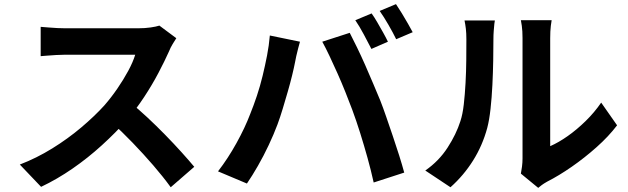

<svg xmlns="http://www.w3.org/2000/svg" viewBox="-20 -863 3040 930"><path d="M834 -678Q828 -669 816.5 -650Q805 -631 799 -615Q778 -568 747.5 -510Q717 -452 678.5 -393.5Q640 -335 597 -284Q541 -221 473.5 -159.5Q406 -98 331.5 -46.5Q257 5 179 42L76 -66Q157 -97 233 -144Q309 -191 374 -246Q439 -301 486 -353Q519 -391 548.5 -434Q578 -477 601 -519.5Q624 -562 635 -598Q625 -598 599 -598Q573 -598 538.5 -598Q504 -598 466 -598Q428 -598 393.5 -598Q359 -598 333 -598Q307 -598 296 -598Q275 -598 252 -596.5Q229 -595 208.5 -593.5Q188 -592 177 -591V-733Q192 -732 214 -730Q236 -728 258.5 -727Q281 -726 296 -726Q309 -726 337 -726Q365 -726 401 -726Q437 -726 475.5 -726Q514 -726 549.5 -726Q585 -726 611 -726Q637 -726 649 -726Q682 -726 709.5 -730Q737 -734 752 -739ZM610 -367Q649 -336 693 -295Q737 -254 780 -210Q823 -166 859.5 -125.5Q896 -85 921 -55L807 44Q770 -7 722.5 -62Q675 -117 622.5 -171.5Q570 -226 516 -275Z M1780 -798Q1793 -780 1807.5 -755Q1822 -730 1836 -705Q1850 -680 1859 -661L1779 -626Q1763 -657 1742 -696.5Q1721 -736 1701 -765ZM1898 -843Q1911 -824 1926.5 -798.5Q1942 -773 1956 -748.5Q1970 -724 1979 -707L1899 -673Q1884 -704 1861.5 -743Q1839 -782 1819 -810ZM1192 -311Q1209 -353 1224.5 -399.5Q1240 -446 1252 -495.5Q1264 -545 1273.5 -594Q1283 -643 1287 -691L1433 -661Q1429 -647 1424 -628Q1419 -609 1415 -591Q1411 -573 1409 -561Q1404 -535 1395 -498Q1386 -461 1374 -419.5Q1362 -378 1349.5 -336.5Q1337 -295 1324 -260Q1306 -212 1281.5 -160Q1257 -108 1229.5 -60Q1202 -12 1176 26L1036 -33Q1084 -95 1125.5 -170Q1167 -245 1192 -311ZM1686 -332Q1671 -372 1653 -417Q1635 -462 1615 -507Q1595 -552 1576 -592Q1557 -632 1541 -661L1674 -704Q1689 -675 1709 -634Q1729 -593 1749 -547.5Q1769 -502 1788 -457Q1807 -412 1822 -376Q1835 -343 1850.5 -298Q1866 -253 1882.5 -204.5Q1899 -156 1913.5 -110Q1928 -64 1938 -27L1790 21Q1777 -38 1760 -99Q1743 -160 1724.5 -219Q1706 -278 1686 -332Z M2503 -22Q2506 -37 2508.5 -56.5Q2511 -76 2511 -96Q2511 -107 2511 -140Q2511 -173 2511 -220Q2511 -267 2511 -321.5Q2511 -376 2511 -432Q2511 -488 2511 -537.5Q2511 -587 2511 -624.5Q2511 -662 2511 -679Q2511 -713 2507.5 -738Q2504 -763 2503 -765H2652Q2651 -763 2648 -737.5Q2645 -712 2645 -678Q2645 -661 2645 -627.5Q2645 -594 2645 -550.5Q2645 -507 2645 -458Q2645 -409 2645 -361.5Q2645 -314 2645 -271.5Q2645 -229 2645 -199Q2645 -169 2645 -155Q2686 -173 2730 -204Q2774 -235 2816.5 -276.5Q2859 -318 2892 -366L2969 -256Q2928 -202 2869.5 -150Q2811 -98 2749 -55Q2687 -12 2630 17Q2614 26 2604 33.5Q2594 41 2587 47ZM2040 -37Q2106 -83 2148 -148Q2190 -213 2210 -276Q2221 -309 2226.5 -357.5Q2232 -406 2235 -461.5Q2238 -517 2238.5 -571.5Q2239 -626 2239 -672Q2239 -702 2236.5 -723.5Q2234 -745 2230 -764H2377Q2376 -762 2374.5 -747.5Q2373 -733 2371.5 -713.5Q2370 -694 2370 -673Q2370 -629 2369 -570.5Q2368 -512 2365 -451Q2362 -390 2356 -335.5Q2350 -281 2340 -243Q2317 -158 2271.5 -85.5Q2226 -13 2162 44Z"/></svg>

Font: Noto Sans SC Thin
Style: Bold
Weight: 700
Version: Version 2.004-H2;hotconv 1.0.118;makeotfexe 2.5.65603